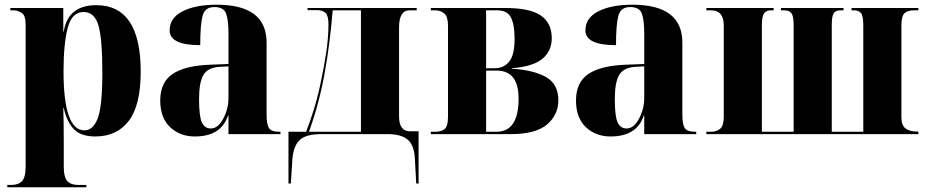

<svg xmlns="http://www.w3.org/2000/svg" viewBox="-20 -570 3939 816"><path d="M11 226H347V216H312Q282 216 266.5 200Q251 184 251 137V40Q251 -4 250.5 -43.5Q250 -83 249 -111H251Q264 -52 294 -21Q324 10 385 10Q477 10 527.5 -56.5Q578 -123 578 -266Q578 -548 389 -548Q269 -548 251 -436H249V-536H24V-526H39Q53 -526 71 -516Q89 -506 89 -465V137Q89 184 73.5 200Q58 216 28 216H11ZM339 -16Q250 -16 250 -267Q250 -382 267.5 -450.5Q285 -519 335 -519Q382 -519 398.5 -461.5Q415 -404 415 -262Q415 -119 395.5 -67.5Q376 -16 339 -16Z M808 10Q920 10 949 -79H951V0H1172V-10H1167Q1133 -10 1123 -26Q1113 -42 1113 -83V-389Q1113 -550 901 -550Q811 -550 756 -522Q701 -494 701 -441Q701 -378 831 -378Q831 -466 841 -503Q851 -540 891 -540Q931 -540 941 -512Q951 -484 951 -428V-298L873 -295Q766 -291 713.5 -255.5Q661 -220 661 -143Q661 -69 703 -29.5Q745 10 808 10ZM876 -24Q850 -24 838 -49.5Q826 -75 826 -149Q826 -220 844.5 -251.5Q863 -283 914 -286L951 -288V-152Q951 -108 929 -66Q907 -24 876 -24Z M1206 210H1216L1223 102Q1229 46 1256 23Q1283 0 1344 0H1627Q1683 0 1711 22Q1739 44 1743 100L1749 210H1759V-12H1722Q1676 -12 1676 -76V-453Q1676 -526 1720 -526H1751V-536H1287V-527H1326Q1351 -527 1363.5 -515Q1376 -503 1376 -467Q1376 -411 1366.5 -347.5Q1357 -284 1343 -219Q1331 -161 1314.5 -107Q1298 -53 1281 -10H1206ZM1293 -10Q1335 -125 1358.5 -252.5Q1382 -380 1394 -526H1514V-10Z M1811 0H2150Q2257 0 2305 -41Q2353 -82 2353 -144Q2353 -212 2301.5 -242Q2250 -272 2155 -278V-280Q2245 -287 2285 -320Q2325 -353 2325 -408Q2325 -472 2278.5 -504Q2232 -536 2128 -536H1811V-526H1829Q1853 -526 1868.5 -512.5Q1884 -499 1884 -460V-74Q1884 -33 1869.5 -21.5Q1855 -10 1829 -10H1811ZM2046 -280V-526H2094Q2136 -526 2151.5 -495.5Q2167 -465 2167 -405Q2167 -336 2144 -308Q2121 -280 2082 -280ZM2046 -10V-270H2091Q2184 -270 2184 -151Q2184 -10 2090 -10Z M2575 10Q2687 10 2716 -79H2718V0H2939V-10H2934Q2900 -10 2890 -26Q2880 -42 2880 -83V-389Q2880 -550 2668 -550Q2578 -550 2523 -522Q2468 -494 2468 -441Q2468 -378 2598 -378Q2598 -466 2608 -503Q2618 -540 2658 -540Q2698 -540 2708 -512Q2718 -484 2718 -428V-298L2640 -295Q2533 -291 2480.5 -255.5Q2428 -220 2428 -143Q2428 -69 2470 -29.5Q2512 10 2575 10ZM2643 -24Q2617 -24 2605 -49.5Q2593 -75 2593 -149Q2593 -220 2611.5 -251.5Q2630 -283 2681 -286L2718 -288V-152Q2718 -108 2696 -66Q2674 -24 2643 -24Z M2982 0H3883V-11H3875Q3846 -11 3828.5 -24Q3811 -37 3811 -72V-462Q3811 -502 3824.5 -514Q3838 -526 3863 -526H3883V-536H3599V-526H3610Q3630 -526 3639.5 -514Q3649 -502 3649 -462V-10H3515V-462Q3515 -502 3523.5 -514Q3532 -526 3552 -526H3565V-536H3299V-526H3313Q3334 -526 3343.5 -514Q3353 -502 3353 -462V-10H3218V-462Q3218 -501 3227.5 -513.5Q3237 -526 3254 -526H3268V-536H2982V-526H3002Q3056 -526 3056 -462V-74Q3056 -36 3041 -23Q3026 -10 3001 -10H2982Z"/></svg>

Font: Noto Serif Display SemiCondensed Extra
Style: Regular
Weight: 800
Width: 4
Designer: Monotype Design Team
Foundry: Monotype Imaging Inc.
Version: Version 1.900